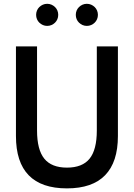

<svg xmlns="http://www.w3.org/2000/svg" viewBox="-20 -1000 721 1034"><path d="M65.9 -750H179.5V-297.3Q179.5 -193.6 218.6 -145.5Q257.7 -97.3 340.5 -97.3Q423.6 -97.3 462.5 -145.5Q501.4 -193.6 501.4 -297.3V-750H615V-267.3Q615 -127.3 546.1 -56.4Q477.3 14.5 340.5 14.5Q203.6 14.5 134.8 -55.9Q65.9 -126.4 65.9 -267.3ZM447.7 -979.5Q460 -979.5 470.9 -974.8Q481.8 -970 490 -962Q498.2 -954.1 502.7 -943.2Q507.3 -932.3 507.3 -920Q507.3 -907.7 502.7 -896.8Q498.2 -885.9 490 -878Q481.8 -870 470.9 -865.2Q460 -860.5 447.7 -860.5Q435.5 -860.5 424.5 -865.2Q413.6 -870 405.5 -878Q397.3 -885.9 392.7 -896.8Q388.2 -907.7 388.2 -920Q388.2 -932.3 392.7 -943.2Q397.3 -954.1 405.5 -962Q413.6 -970 424.5 -974.8Q435.5 -979.5 447.7 -979.5ZM174.5 -920Q174.5 -932.3 179.1 -943.2Q183.6 -954.1 191.8 -962Q200 -970 210.9 -974.8Q221.8 -979.5 234.1 -979.5Q246.4 -979.5 257.3 -974.8Q268.2 -970 276.4 -962Q284.5 -954.1 289.1 -943.2Q293.6 -932.3 293.6 -920Q293.6 -907.7 289.1 -896.8Q284.5 -885.9 276.4 -878Q268.2 -870 257.3 -865.2Q246.4 -860.5 234.1 -860.5Q221.8 -860.5 210.9 -865.2Q200 -870 191.8 -878Q183.6 -885.9 179.1 -896.8Q174.5 -907.7 174.5 -920Z"/></svg>

Font: Spartan MB SemBd
Style: Regular
Weight: 600
Designer: Matt Bailey, Mirko Velimirovic
Foundry: Matt Bailey
Version: Version 1.005